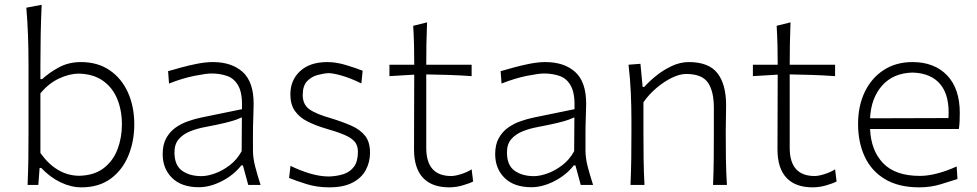

<svg xmlns="http://www.w3.org/2000/svg" viewBox="-20 -782 4131 812"><path d="M324.2 10.3Q280.8 10.3 236.6 -10.7Q192.4 -31.7 154.3 -71.8H147.5L142.1 0H96.7Q99.1 -57.1 99.9 -110.1Q100.6 -163.1 100.6 -226.1V-507.8Q100.6 -573.2 98.4 -633.3Q96.2 -693.4 91.3 -749.5L156.2 -761.7Q153.3 -698.7 152.1 -636.5Q150.9 -574.2 150.9 -507.8V-447.3H158.2Q187 -474.1 228.5 -496.8Q270 -519.5 322.3 -519.5Q393.1 -519.5 443.6 -485.1Q494.1 -450.7 521 -391.1Q547.9 -331.5 547.9 -255.9Q547.9 -184.6 522.9 -123.8Q498 -63 448.2 -26.4Q398.4 10.3 324.2 10.3ZM314.5 -38.6Q378.4 -40 418.2 -70.6Q458 -101.1 476.8 -150.1Q495.6 -199.2 495.6 -255.9Q495.6 -315.4 475.8 -363.5Q456.1 -411.6 415.5 -440.4Q375 -469.2 312.5 -470.7Q272.5 -470.2 229 -449.7Q185.5 -429.2 150.9 -387.2V-134.8Q219.2 -39.6 314.5 -38.6Z M821.3 9.8Q748 9.8 708 -29.3Q668 -68.4 668 -130.4Q668 -170.9 683.3 -198.2Q698.7 -225.6 723.1 -242.7Q747.6 -259.8 775.9 -269.5Q804.2 -279.3 830.1 -284.7L1003.4 -320.3Q1005.9 -385.3 988.8 -417.5Q971.7 -449.7 941.4 -460.4Q911.1 -471.2 874 -471.2Q852.1 -471.2 802 -461.2Q752 -451.2 694.8 -428.7L690.9 -481Q714.4 -487.8 747.3 -496.8Q780.3 -505.9 815.4 -512.7Q850.6 -519.5 880.4 -519.5Q959.5 -519.5 1006.1 -477.8Q1052.7 -436 1052.7 -343.3Q1052.7 -320.8 1051.3 -286.1Q1049.8 -251.5 1049.8 -216.8V-146Q1049.8 -114.3 1059.1 -78.1Q1068.4 -42 1082 0H1029.8L1007.3 -82.5H1000.5Q967.8 -41 917.7 -15.6Q867.7 9.8 821.3 9.8ZM832 -37.1Q856.9 -37.1 889.2 -48.6Q921.4 -60.1 951.9 -83.5Q982.4 -106.9 1002 -142.6L1002.9 -285.6Q993.7 -281.2 978.3 -275.6Q962.9 -270 933.1 -262.7Q903.3 -255.4 849.6 -245.1Q814.5 -238.8 784.4 -226.8Q754.4 -214.8 736.1 -193.6Q717.8 -172.4 717.8 -137.7Q717.8 -83 750 -60.1Q782.2 -37.1 832 -37.1Z M1372.6 10.3Q1320.3 10.3 1276.6 -3.4Q1232.9 -17.1 1202.6 -29.3L1208.5 -80.6Q1251.5 -59.6 1293 -47.6Q1334.5 -35.6 1371.1 -35.6Q1404.3 -36.6 1432.1 -45.4Q1460 -54.2 1476.8 -76.7Q1493.7 -99.1 1493.7 -140.1Q1493.7 -166.5 1480 -182.9Q1466.3 -199.2 1434.8 -212.4Q1403.3 -225.6 1348.6 -241.2Q1310.5 -252.9 1278.6 -269.3Q1246.6 -285.6 1227.3 -312.7Q1208 -339.8 1208 -382.8Q1208 -443.4 1249.5 -481.4Q1291 -519.5 1364.3 -519.5Q1401.9 -519.5 1443.6 -506.8Q1485.4 -494.1 1513.7 -482.9L1508.3 -429.2Q1462.4 -451.7 1425.3 -462.2Q1388.2 -472.7 1369.6 -472.7Q1348.6 -471.7 1323 -464.8Q1297.4 -458 1278.8 -438.7Q1260.3 -419.4 1260.3 -379.9Q1260.3 -340.3 1288.1 -320.1Q1315.9 -299.8 1381.8 -281.2Q1430.7 -266.1 1467.3 -249.8Q1503.9 -233.4 1524.4 -207.3Q1544.9 -181.2 1544.9 -135.7Q1544.9 -96.7 1527.1 -63.2Q1509.3 -29.8 1471.2 -9.8Q1433.1 10.3 1372.6 10.3Z M1879.4 10.3Q1807.1 10.3 1769 -30Q1731 -70.3 1731 -150.4Q1731 -241.7 1731.4 -324.5Q1731.9 -407.2 1731.9 -466.3L1627 -460V-508.3H1731.9Q1731.9 -551.8 1731 -591.1Q1730 -630.4 1727.5 -672.9L1786.1 -687.5Q1784.2 -636.7 1783.4 -597.2Q1782.7 -557.6 1782.7 -508.3H1974.6V-460Q1927.2 -463.4 1878.4 -465.1Q1829.6 -466.8 1782.7 -467.3V-156.7Q1782.7 -37.6 1888.2 -37.6Q1904.8 -37.6 1930.2 -45.7Q1955.6 -53.7 1974.6 -65.9L1981 -14.6Q1966.8 -6.8 1937.7 1.7Q1908.7 10.3 1879.4 10.3Z M2227.5 9.8Q2154.3 9.8 2114.3 -29.3Q2074.2 -68.4 2074.2 -130.4Q2074.2 -170.9 2089.6 -198.2Q2105 -225.6 2129.4 -242.7Q2153.8 -259.8 2182.1 -269.5Q2210.4 -279.3 2236.3 -284.7L2409.7 -320.3Q2412.1 -385.3 2395 -417.5Q2377.9 -449.7 2347.7 -460.4Q2317.4 -471.2 2280.3 -471.2Q2258.3 -471.2 2208.3 -461.2Q2158.2 -451.2 2101.1 -428.7L2097.2 -481Q2120.6 -487.8 2153.6 -496.8Q2186.5 -505.9 2221.7 -512.7Q2256.8 -519.5 2286.6 -519.5Q2365.7 -519.5 2412.4 -477.8Q2459 -436 2459 -343.3Q2459 -320.8 2457.5 -286.1Q2456.1 -251.5 2456.1 -216.8V-146Q2456.1 -114.3 2465.3 -78.1Q2474.6 -42 2488.3 0H2436L2413.6 -82.5H2406.7Q2374 -41 2324 -15.6Q2273.9 9.8 2227.5 9.8ZM2238.3 -37.1Q2263.2 -37.1 2295.4 -48.6Q2327.6 -60.1 2358.2 -83.5Q2388.7 -106.9 2408.2 -142.6L2409.2 -285.6Q2399.9 -281.2 2384.5 -275.6Q2369.1 -270 2339.4 -262.7Q2309.6 -255.4 2255.9 -245.1Q2220.7 -238.8 2190.7 -226.8Q2160.6 -214.8 2142.3 -193.6Q2124 -172.4 2124 -137.7Q2124 -83 2156.2 -60.1Q2188.5 -37.1 2238.3 -37.1Z M2646.5 0Q2648.9 -57.1 2649.7 -110.1Q2650.4 -163.1 2650.4 -226.1V-277.3Q2650.4 -332.5 2647.7 -391.6Q2645 -450.7 2638.2 -508.3L2688.5 -512.2L2697.8 -414.6H2705.1Q2724.1 -436.5 2754.2 -460.9Q2784.2 -485.4 2820.3 -502.4Q2856.4 -519.5 2893.1 -519.5Q2977.5 -519.5 3014.2 -472.4Q3050.8 -425.3 3050.8 -336.9Q3050.8 -304.2 3050 -275.9Q3049.3 -247.6 3049.3 -226.1Q3049.3 -163.1 3050 -110.1Q3050.8 -57.1 3054.2 0H2995.6Q2998 -57.1 2998.5 -109.9Q2999 -162.6 2999 -224.6V-326.2Q2999 -397 2973.6 -433.1Q2948.2 -469.2 2881.8 -469.2Q2855 -469.2 2822 -453.4Q2789.1 -437.5 2757.1 -410.6Q2725.1 -383.8 2701.2 -349.6V-224.6Q2701.2 -162.6 2701.9 -109.9Q2702.6 -57.1 2705.6 0Z M3416.5 10.3Q3344.2 10.3 3306.2 -30Q3268.1 -70.3 3268.1 -150.4Q3268.1 -241.7 3268.6 -324.5Q3269 -407.2 3269 -466.3L3164.1 -460V-508.3H3269Q3269 -551.8 3268.1 -591.1Q3267.1 -630.4 3264.6 -672.9L3323.2 -687.5Q3321.3 -636.7 3320.6 -597.2Q3319.8 -557.6 3319.8 -508.3H3511.7V-460Q3464.4 -463.4 3415.5 -465.1Q3366.7 -466.8 3319.8 -467.3V-156.7Q3319.8 -37.6 3425.3 -37.6Q3441.9 -37.6 3467.3 -45.7Q3492.7 -53.7 3511.7 -65.9L3518.1 -14.6Q3503.9 -6.8 3474.9 1.7Q3445.8 10.3 3416.5 10.3Z M3867.7 10.3Q3780.3 10.3 3722.7 -24.4Q3665 -59.1 3637 -119.6Q3608.9 -180.2 3608.9 -257.8Q3608.9 -334 3637.2 -393.1Q3665.5 -452.1 3717.3 -485.8Q3769 -519.5 3838.9 -519.5Q3931.6 -519.5 3985.4 -463.4Q4039.1 -407.2 4039.1 -304.2Q4039.1 -284.7 4038.3 -268.3Q4037.6 -252 4035.2 -236.3H3659.7Q3663.6 -145 3715.1 -91.6Q3766.6 -38.1 3871.1 -38.1Q3903.8 -38.1 3944.3 -48.6Q3984.9 -59.1 4025.9 -78.1L4029.3 -24.9Q3999.5 -15.1 3957.3 -2.4Q3915 10.3 3867.7 10.3ZM3991.2 -282.7Q3997.1 -375.5 3958 -424.1Q3918.9 -472.7 3839.8 -475.1Q3757.3 -473.1 3710.4 -419.9Q3663.6 -366.7 3659.7 -281.7Z"/></svg>

Font: Pinar DS1 Light
Style: Regular
Weight: 300
Designer: Amin Abedi
Version: Version 3.000